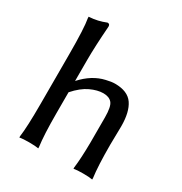

<svg xmlns="http://www.w3.org/2000/svg" viewBox="-181 -906 994 1050"><g transform="rotate(30 315.5 -381.5)"><path d="M88.9 -742.2V-751H92.8Q144.5 -753.9 194.3 -774.4H196.3Q210 -774.4 210 -757.8Q200.2 -625 200.2 -543V-409.2Q264.6 -480.5 342.8 -498Q375 -505.9 397.5 -505.9Q477.5 -505.9 510.3 -458.5Q543 -411.1 543 -320.3L541 -204.1Q541 -69.3 550.8 2V10.7Q531.2 6.8 491.2 6.8Q453.1 6.8 432.6 10.7V2Q440.4 -58.6 441.4 -160.2V-317.4Q441.4 -386.7 423.3 -407.7Q405.3 -428.7 368.7 -428.7Q332 -428.7 288.1 -408.2Q244.1 -387.7 200.2 -337.9V-204.1Q200.2 -69.3 210 2V10.7Q190.4 6.8 150.4 6.8Q111.3 6.8 90.8 10.7V2Q99.6 -59.6 99.6 -204.1V-519.5Q99.6 -684.6 88.9 -742.2Z"/></g></svg>

Font: GenEi LateMin v2
Style: Medium
Weight: 500
Designer: o_tamon (Modified)
Foundry: o_tamon / Adobe Systems Incorporated / FONT 910 / Philipp H. Poll
Version: Version 2.1;Original Version 1.004